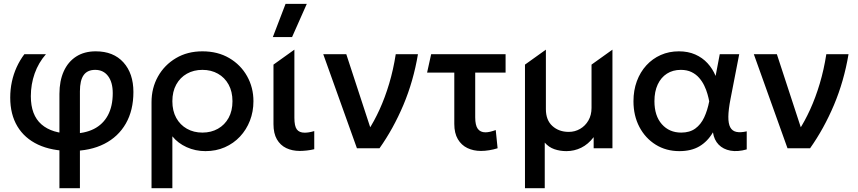

<svg xmlns="http://www.w3.org/2000/svg" viewBox="-20 -780 4516 1010"><path d="M292.6 210.2V-285.8Q292.6 -354.4 315.3 -404.7Q337.9 -455 380.7 -482.5Q423.4 -510 483.6 -510Q576.7 -510 629.2 -451.9Q681.8 -393.8 681.8 -296Q681.8 -199.9 642 -130.2Q602.2 -60.6 528.6 -23.2Q455 14.2 353.3 14.2Q251.7 14.2 180.3 -19.2Q109 -52.7 71.4 -115.5Q33.8 -178.3 33.8 -266.4Q33.8 -309.5 42.4 -349.8Q51 -390.1 67.7 -426.8Q84.4 -463.4 108.3 -495H221.8Q182.4 -450.2 162.3 -393.3Q142.2 -336.3 142.2 -273.8Q142.2 -174.7 197.9 -125.9Q253.6 -77.2 356.4 -77.2Q425.3 -77.2 473.6 -101.5Q521.9 -125.9 547.5 -173.5Q573.1 -221.1 573.1 -290.1Q573.1 -347.2 548.5 -379.8Q523.9 -412.5 480.9 -412.5Q439.8 -412.5 420.1 -385Q400.4 -357.4 400.4 -300V210Z M777.1 210V-242.6Q777.1 -317.2 811.1 -377.8Q845.2 -438.4 905.6 -474.2Q965.9 -510 1044.8 -510Q1125.6 -510 1185.9 -474.5Q1246.2 -439.1 1279.7 -379.4Q1313.2 -319.7 1313.2 -247.5Q1313.2 -192.9 1294.7 -145.2Q1276.2 -97.6 1242.5 -61.6Q1208.8 -25.6 1162.6 -5.3Q1116.4 15 1060.9 15Q1007.9 15 961.7 -5.9Q915.6 -26.9 886.7 -62.9V210ZM1044.8 -82.5Q1090.8 -82.5 1126.5 -102.8Q1162.2 -123 1182.6 -159.9Q1202.9 -196.9 1202.9 -247.5Q1202.9 -298.1 1182.5 -335.2Q1162.1 -372.3 1126.3 -392.4Q1090.6 -412.5 1044.8 -412.5Q999 -412.5 963.3 -392.4Q927.6 -372.3 907.1 -335.2Q886.7 -298.1 886.7 -247.5Q886.7 -196.9 907 -159.9Q927.4 -123 963.1 -102.8Q998.8 -82.5 1044.8 -82.5Z M1557.1 14Q1517.1 14 1485.7 -1Q1454.4 -16.1 1436.5 -47.2Q1418.6 -78.3 1418.6 -127V-440.1L1528.6 -518.8V-159.9Q1528.6 -116.4 1541.5 -99.2Q1554.4 -82 1582.7 -82Q1592.3 -82 1604.3 -83.8Q1616.4 -85.6 1633.1 -90.5V4.9Q1615.7 9.3 1594.2 11.7Q1572.8 14 1557.1 14ZM1415.2 -585 1482.1 -759.5H1593.8L1516.4 -585Z M1857.6 0 1680.4 -495H1801.6L1932.8 -94.2L1916.3 -92.8Q1948.1 -141.3 1976.7 -203.9Q2005.2 -266.4 2027.2 -340Q2049.2 -413.6 2061.8 -495H2178.6Q2154.9 -353.3 2102.1 -228Q2049.2 -102.8 1976.3 0Z M2510.1 14Q2470.4 14 2438.7 -1.2Q2407 -16.4 2388.4 -48Q2369.8 -79.5 2369.8 -128.2V-398.2H2226.7L2248.1 -495H2639.6V-398.2H2479.8V-162.8Q2479.8 -120.8 2493.4 -102.3Q2507 -83.9 2533.6 -83.9Q2544.9 -83.9 2558.3 -87Q2571.7 -90.1 2587.8 -95.9L2597.6 -0.1Q2576.4 6.6 2553.5 10.3Q2530.6 14 2510.1 14Z M2741.6 210V-440.1L2851.6 -518.8V-206Q2851.6 -148.1 2885.8 -117.2Q2920 -86.2 2971.9 -86.2Q3004.4 -86.2 3031.7 -102.1Q3058.9 -117.9 3075.3 -146.3Q3091.7 -174.8 3091.7 -212.2V-440.1L3201.7 -518.8V0H3102.9V-58.5Q3073.9 -20.7 3037.2 -2.8Q3000.6 15 2959.6 15Q2925.2 15 2895.7 4.6Q2866.2 -5.8 2845.6 -29.9V210Z M3553.8 15Q3483.9 15 3429.3 -18.9Q3374.8 -52.8 3343.5 -112.1Q3312.3 -171.4 3312.3 -247.5Q3312.3 -304.6 3330 -352.7Q3347.8 -400.8 3380 -436.1Q3412.2 -471.3 3455.8 -490.7Q3499.3 -510 3551.2 -510Q3599.6 -510 3637.4 -493.3Q3675.2 -476.6 3701.9 -447.5Q3728.7 -418.4 3744.4 -380.6L3766.2 -495H3868.6L3822.9 -260Q3811.8 -203.1 3811.4 -166.2Q3811.1 -129.4 3821.6 -110.1Q3832.1 -90.8 3853.8 -86.2Q3875.6 -81.6 3908.1 -89.1V5.9Q3860.4 19.4 3822.4 12.4Q3784.5 5.4 3760.4 -19.2Q3736.4 -43.9 3730.4 -83.8Q3702.1 -35.6 3659.2 -10.3Q3616.3 15 3553.8 15ZM3563.4 -82.5Q3608.2 -82.5 3637.5 -103.8Q3666.8 -125.1 3684.2 -162.2Q3701.6 -199.3 3710.8 -247.1Q3707.7 -263.9 3701.6 -285.4Q3695.6 -307 3684.9 -329.2Q3674.3 -351.4 3657.8 -370.4Q3641.4 -389.3 3617.6 -400.9Q3593.9 -412.5 3561.3 -412.5Q3519.4 -412.5 3488.2 -392.5Q3457.1 -372.5 3439.8 -335.5Q3422.6 -298.5 3422.6 -247.9Q3422.6 -170.7 3461.6 -126.6Q3500.6 -82.5 3563.4 -82.5Z M4122.6 0 3945.4 -495H4066.6L4197.8 -94.2L4181.3 -92.8Q4213.1 -141.3 4241.7 -203.9Q4270.2 -266.4 4292.2 -340Q4314.2 -413.6 4326.8 -495H4443.6Q4419.9 -353.3 4367.1 -228Q4314.2 -102.8 4241.3 0Z"/></svg>

Font: Geologica-Sharp
Style: Regular
Weight: 100
Designer: Sindre Bremnes, Frode Helland
Foundry: Monokrom Skriftforlag AS
Version: Version 1.010;gftools[0.9.28]